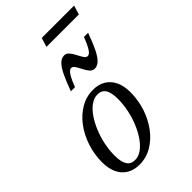

<svg xmlns="http://www.w3.org/2000/svg" viewBox="-246 -900 996 996"><g transform="rotate(-45 252.0 -402.0)"><path d="M263.5 -436Q303.5 -436 332.2 -418.8Q361 -401.5 376.8 -369Q392.5 -336.5 392.5 -290Q392.5 -231.5 374.8 -177.8Q357 -124 325.5 -81.8Q294 -39.5 251.8 -14.8Q209.5 10 160 10Q120.5 10 91.5 -7.2Q62.5 -24.5 46.8 -57.2Q31 -90 31 -136Q31 -194.5 48.8 -248.2Q66.5 -302 98 -344.2Q129.5 -386.5 171.8 -411.2Q214 -436 263.5 -436ZM161 -23.5Q186.5 -23.5 210.2 -40.5Q234 -57.5 254.2 -86.8Q274.5 -116 289.8 -153Q305 -190 313.5 -230.5Q322 -271 322 -310Q322 -357.5 307.8 -380Q293.5 -402.5 262.5 -402.5Q237 -402.5 213.2 -385.5Q189.5 -368.5 169.2 -339.2Q149 -310 133.8 -273Q118.5 -236 110 -195.5Q101.5 -155 101.5 -116Q101.5 -69 115.8 -46.2Q130 -23.5 161 -23.5ZM455 -663Q435 -607.5 418 -573Q401 -538.5 384.2 -522.5Q367.5 -506.5 348 -506.5Q332 -506.5 320.8 -520Q309.5 -533.5 300.8 -551.2Q292 -569 283.2 -582.5Q274.5 -596 263.5 -596Q256.5 -596 248.8 -589.5Q241 -583 231 -565Q221 -547 207.5 -511.5H177Q197.5 -567.5 214.2 -601.8Q231 -636 247.8 -652Q264.5 -668 284 -668Q300 -668 311.2 -654.5Q322.5 -641 331.2 -623.2Q340 -605.5 348.8 -592Q357.5 -578.5 368.5 -578.5Q375.5 -578.5 383.2 -585Q391 -591.5 401 -609.8Q411 -628 424.5 -663ZM250.5 -764 266 -814H503.5L488 -764Z"/></g></svg>

Font: Newsreader 18pt
Style: Italic
Weight: 400
Italic angle: -17°
Version: Version 1.003